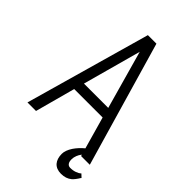

<svg xmlns="http://www.w3.org/2000/svg" viewBox="-247 -770 993 993"><g transform="rotate(45 250.0 -273.5)"><path d="M160.2 -274.4 248 -594.7 337.9 -274.4ZM352.5 -218.8 402.3 -43Q375 -20.5 356.4 6.8Q335.9 38.1 335.9 63.5Q335.9 98.6 353.5 119.1Q372.1 139.6 406.2 139.6Q441.4 139.6 464.8 120.1Q478.5 108.4 495.1 81.1L497.1 80.1L479.5 63.5Q468.8 73.2 454.1 78.1Q438.5 84 418 84Q404.3 84 397.5 73.2Q391.6 64.5 391.6 47.9Q391.6 33.2 397.5 18.6Q401.4 7.8 412.1 -6.8L415 1H478.5L279.3 -685.5H216.8L22.5 1H85L144.5 -218.8Z"/></g></svg>

Font: DotumChe
Style: Regular
Weight: 400
Monospace: yes
Version: Version 2.21